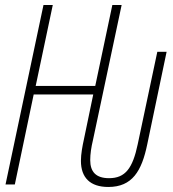

<svg xmlns="http://www.w3.org/2000/svg" viewBox="-20 -734 688 764"><path d="M411 10C506 10 544 -53 566 -160L643 -528H606L528 -160C508 -65 479 -25 414 -25C362 -25 339 -50 339 -97C339 -121 343 -148 350 -177L464 -714H427L359 -392H122L190 -714H153L2 0H39L114 -358H351L314 -180C308 -153 302 -121 302 -94C302 -27 339 10 411 10Z"/></svg>

Font: Noto Sans ExtraCondensed ExtraLight
Style: Italic
Weight: 200
Width: 2
Italic angle: -12°
Designer: Monotype Design Team
Foundry: Monotype Imaging Inc.
Version: Version 2.013